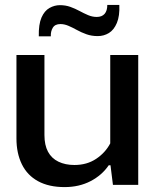

<svg xmlns="http://www.w3.org/2000/svg" viewBox="-20 -753 637 782"><path d="M543 -529V0H440L430 -80H423Q395 -39 348.5 -15Q302 9 243 9Q179 9 135 -15Q91 -39 69 -84Q47 -129 47 -189V-529H161V-203Q161 -162 175.5 -135Q190 -108 218 -94.5Q246 -81 283 -81Q334 -81 371.5 -106Q409 -131 429 -169V-529ZM378 -606Q353 -606 332 -613.5Q311 -621 293 -631Q275 -641 258.5 -648Q242 -655 226 -655Q204 -655 195 -640Q186 -625 187 -605H138Q137 -654 149 -681.5Q161 -709 181.5 -720.5Q202 -732 224 -732Q247 -732 266.5 -725Q286 -718 303.5 -708.5Q321 -699 338.5 -691.5Q356 -684 374 -684Q395 -684 406 -696.5Q417 -709 417 -733H466Q468 -688 456 -659.5Q444 -631 423.5 -618.5Q403 -606 378 -606Z"/></svg>

Font: Hubot Sans Medium
Style: Regular
Weight: 500
Designer: Deni Anggara
Foundry: GitHub, Inc., Subsidiary of Microsoft Corporation
Version: Version 2.000